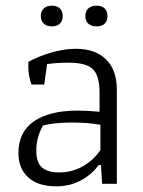

<svg xmlns="http://www.w3.org/2000/svg" viewBox="-20 -648 505 677"><path d="M124 -591Q124 -609 134.5 -618.5Q145 -628 163 -628Q181 -628 191 -618.5Q201 -609 201 -591Q201 -574 191 -564.5Q181 -555 163 -555Q145 -555 134.5 -564.5Q124 -574 124 -591ZM281 -591Q281 -609 291.5 -618.5Q302 -628 321 -628Q339 -628 349 -618.5Q359 -609 359 -591Q359 -574 349 -564.5Q339 -555 321 -555Q302 -555 291.5 -564.5Q281 -574 281 -591ZM45 -108Q45 -183 100 -220.5Q155 -258 254 -258Q287 -258 331 -254V-322Q331 -382 307 -404.5Q283 -427 223 -427Q181 -427 146 -422L136 -350H91Q80 -381 80 -411V-430Q112 -448 158.5 -462Q205 -476 247 -476Q316 -476 354 -438.5Q392 -401 392 -331V0H340L336 -66H328Q302 -31 263.5 -11Q225 9 179 9Q114 9 79.5 -22.5Q45 -54 45 -108ZM334 -119V-208Q289 -216 234 -216Q168 -216 131 -205Q119 -182 113.5 -161.5Q108 -141 108 -117Q108 -74 128.5 -57Q149 -40 189 -40Q233 -40 271 -61Q309 -82 334 -119Z"/></svg>

Font: Athiti
Style: Regular
Weight: 400
Designer: CadsonDemak Team
Foundry: CadsonDemak
Version: Version 1.032